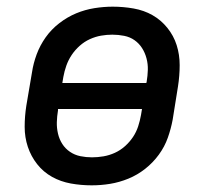

<svg xmlns="http://www.w3.org/2000/svg" viewBox="-20 -548 640 576"><path d="M255 8Q223 8 192.5 2.5Q162 -3 136 -17.5Q110 -32 91.5 -55.5Q73 -79 63.5 -107.5Q54 -136 54 -167.5Q54 -199 59 -231L76 -331Q80 -358 90 -385Q100 -412 117 -436Q134 -460 158 -478.5Q182 -497 208.5 -508Q235 -519 263 -523.5Q291 -528 318 -528Q350 -528 381 -522.5Q412 -517 437.5 -502.5Q463 -488 482 -464.5Q501 -441 510 -412.5Q519 -384 519 -352.5Q519 -321 514 -289L498 -189Q493 -162 483.5 -135Q474 -108 456.5 -84Q439 -60 415.5 -41.5Q392 -23 365 -12Q338 -1 310.5 3.5Q283 8 255 8ZM167 -299H419L420 -303Q423 -321 423.5 -338.5Q424 -356 419.5 -373Q415 -390 406 -404Q397 -418 383.5 -427.5Q370 -437 352.5 -440.5Q335 -444 317 -444Q300 -444 283 -441Q266 -438 249.5 -430.5Q233 -423 219 -410.5Q205 -398 195 -383Q185 -368 179 -351Q173 -334 170 -317ZM256 -76Q273 -76 290.5 -79Q308 -82 324.5 -89.5Q341 -97 355 -109.5Q369 -122 379 -137Q389 -152 394.5 -169Q400 -186 403 -203L406 -221H154V-217Q151 -199 150.5 -181.5Q150 -164 154 -147Q158 -130 167 -116Q176 -102 190 -92.5Q204 -83 221 -79.5Q238 -76 256 -76Z"/></svg>

Font: Iosevka SS04 Medium Extended
Style: Italic
Weight: 500
Width: 7
Italic angle: -9°
Monospace: yes
Designer: Belleve Invis
Foundry: Belleve Invis
Version: Version 19.0.0; ttfautohint (v1.8.4)